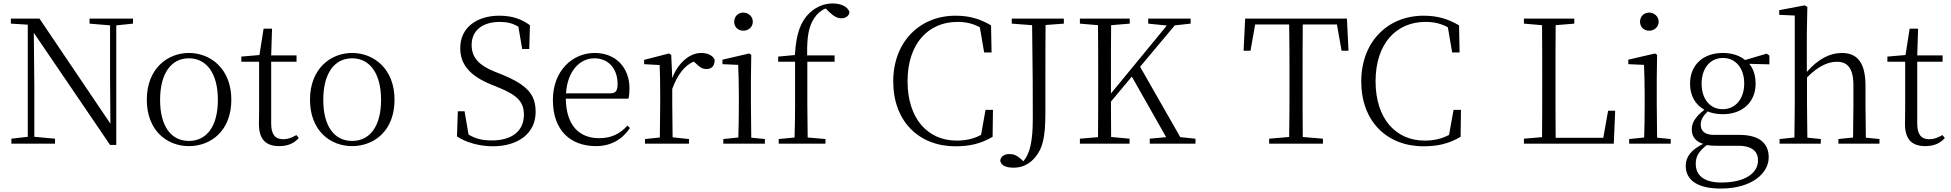

<svg xmlns="http://www.w3.org/2000/svg" viewBox="-20 -833 11309 1113"><path d="M618 7H654V-686L751 -696V-725H499V-696L618 -686V-383L620 -116L209 -725H43V-696L141 -690V-40L46 -29V0H299V-29L179 -40V-332L176 -643Z M1075 14C1202 14 1321 -74 1321 -255C1321 -435 1200 -526 1075 -526C951 -526 831 -435 831 -255C831 -75 949 14 1075 14ZM1075 -16C972 -16 908 -101 908 -254C908 -407 972 -495 1075 -495C1178 -495 1243 -407 1243 -254C1243 -101 1178 -16 1075 -16Z M1599 14C1648 14 1685 -2 1712 -33L1698 -50C1671 -35 1651 -26 1621 -26C1576 -26 1552 -53 1552 -116V-475H1699V-512H1552L1557 -667H1508L1484 -514L1379 -505V-475H1482V-201C1482 -165 1481 -146 1481 -115C1481 -28 1518 14 1599 14Z M2021 14C2148 14 2267 -74 2267 -255C2267 -435 2146 -526 2021 -526C1897 -526 1777 -435 1777 -255C1777 -75 1895 14 2021 14ZM2021 -16C1918 -16 1854 -101 1854 -254C1854 -407 1918 -495 2021 -495C2124 -495 2189 -407 2189 -254C2189 -101 2124 -16 2021 -16Z M2836 15C2984 15 3085 -60 3085 -184C3085 -284 3039 -340 2887 -402L2842 -420C2763 -453 2714 -495 2714 -572C2714 -661 2783 -706 2877 -706C2920 -706 2952 -698 2985 -678L3007 -549H3048L3052 -687C3003 -722 2951 -742 2874 -742C2750 -742 2648 -678 2648 -554C2648 -455 2709 -392 2825 -344L2867 -327C2981 -281 3017 -241 3017 -168C3017 -69 2942 -19 2832 -19C2778 -19 2740 -27 2696 -53L2673 -188H2634L2629 -42C2675 -11 2753 15 2836 15Z M3435 14C3523 14 3588 -26 3632 -91L3617 -105C3575 -57 3523 -32 3453 -32C3341 -32 3262 -102 3260 -261H3623C3627 -277 3629 -297 3629 -321C3629 -438 3553 -526 3427 -526C3296 -526 3185 -420 3185 -254C3185 -74 3290 14 3435 14ZM3261 -292C3269 -418 3339 -495 3425 -495C3511 -495 3560 -431 3560 -346C3560 -309 3551 -292 3518 -292Z M3877 -318C3908 -401 3947 -452 4001 -476L4011 -468C4034 -445 4050 -433 4074 -433C4108 -433 4122 -452 4123 -486C4113 -511 4083 -526 4045 -526C3977 -526 3910 -468 3877 -380L3871 -515L3858 -523L3714 -486V-461L3804 -456C3806 -406 3807 -354 3807 -285V-227L3805 -36L3719 -27V0H3974V-27L3879 -37L3877 -227Z M4289 -655C4318 -655 4344 -676 4344 -707C4344 -738 4318 -760 4289 -760C4259 -760 4236 -738 4236 -707C4236 -676 4259 -655 4289 -655ZM4259 0H4414V-27L4335 -35L4333 -227V-378L4335 -515L4323 -523L4168 -487V-461L4259 -457C4261 -407 4263 -352 4263 -285V-227C4263 -173 4262 -91 4260 -36L4173 -27V0Z M4585 0H4765V-27L4662 -36L4660 -227V-475H4818V-512H4659C4657 -628 4670 -682 4700 -728C4716 -753 4739 -773 4766 -784L4785 -765C4813 -739 4833 -727 4858 -727C4885 -727 4903 -743 4904 -764C4894 -795 4854 -813 4807 -813C4761 -813 4714 -796 4674 -759C4621 -709 4595 -638 4588 -514L4491 -505V-475H4589V-227C4589 -164 4588 -99 4586 -36L4494 -27V0Z M5519 15C5599 15 5665 1 5734 -40L5736 -196H5693L5667 -51C5622 -27 5576 -18 5525 -18C5361 -18 5241 -142 5241 -362C5241 -580 5361 -706 5530 -706C5579 -706 5619 -697 5660 -675L5685 -529H5728L5725 -686C5660 -724 5599 -742 5519 -742C5312 -742 5158 -591 5158 -361C5158 -131 5305 15 5519 15Z M5845 -696 5963 -687C5967 -399 5967 -284 5967 -145C5967 -13 5950 59 5912 102L5900 90C5873 67 5857 60 5831 60C5804 60 5783 71 5778 97C5782 128 5814 139 5856 139C5903 139 5947 121 5983 76C6021 29 6040 -28 6040 -177V-390C6040 -491 6040 -590 6041 -688L6147 -696V-725H5845Z M6761 0H6910V-29L6822 -38L6589 -446L6790 -686L6882 -696V-725H6636V-696L6744 -685L6420 -291V-390C6420 -490 6420 -590 6421 -687L6529 -696V-725H6240V-696L6345 -687C6346 -590 6346 -490 6346 -390V-335C6346 -235 6346 -136 6345 -38L6240 -29V0H6528V-29L6421 -39L6420 -244L6541 -389L6740 -38L6645 -29V0Z M7189 -539H7229L7256 -691H7453C7455 -592 7455 -491 7455 -390V-335C7455 -235 7455 -136 7453 -39L7337 -29V0H7649V-29L7532 -39C7531 -137 7531 -235 7531 -335V-390C7531 -491 7531 -593 7532 -691H7730L7757 -539H7797L7788 -725H7198Z M8232 15C8312 15 8378 1 8447 -40L8449 -196H8406L8380 -51C8335 -27 8289 -18 8238 -18C8074 -18 7954 -142 7954 -362C7954 -580 8074 -706 8243 -706C8292 -706 8332 -697 8373 -675L8398 -529H8441L8438 -686C8373 -724 8312 -742 8232 -742C8025 -742 7871 -591 7871 -361C7871 -131 8018 15 8232 15Z M8814 -696 8919 -687C8920 -590 8920 -490 8920 -390V-329C8920 -234 8920 -136 8919 -38L8814 -29V0H9335L9343 -191H9302L9274 -34H8998C8997 -134 8997 -232 8997 -316V-373C8997 -488 8997 -589 8998 -687L9106 -696V-725H8814Z M9540 -655C9569 -655 9595 -676 9595 -707C9595 -738 9569 -760 9540 -760C9510 -760 9487 -738 9487 -707C9487 -676 9510 -655 9540 -655ZM9510 0H9665V-27L9586 -35L9584 -227V-378L9586 -515L9574 -523L9419 -487V-461L9510 -457C9512 -407 9514 -352 9514 -285V-227C9514 -173 9513 -91 9511 -36L9424 -27V0Z M9966 -200C9892 -200 9844 -260 9844 -348C9844 -437 9893 -497 9968 -497C10041 -497 10091 -438 10091 -349C10091 -261 10041 -200 9966 -200ZM9967 -171C10081 -171 10157 -241 10157 -348C10157 -394 10145 -434 10120 -463L10237 -460V-511L10221 -522L10096 -485C10065 -511 10020 -526 9967 -526C9852 -526 9777 -456 9777 -348C9777 -279 9807 -226 9860 -197C9808 -155 9787 -123 9787 -83C9787 -41 9809 -13 9853 1C9787 34 9752 73 9752 128C9752 205 9811 260 9955 260C10137 260 10233 170 10233 79C10233 -4 10177 -51 10063 -51H9916C9861 -51 9839 -75 9839 -110C9839 -138 9851 -159 9879 -187C9904 -177 9934 -171 9967 -171ZM9874 8C9891 11 9910 12 9932 12H10056C10143 12 10171 50 10171 97C10171 169 10098 225 9959 225C9863 225 9810 188 9810 116C9810 71 9830 43 9874 8Z M10721 0H10875V-27L10796 -35C10795 -90 10794 -172 10794 -227V-337C10794 -474 10743 -526 10657 -526C10590 -526 10521 -493 10454 -416V-639L10457 -793L10441 -802L10294 -774V-747L10384 -743V-227L10382 -36L10296 -27V0H10535V-27L10457 -35L10455 -227V-384C10524 -455 10584 -475 10628 -475C10688 -475 10724 -440 10724 -339V-227L10722 -36L10637 -27V0Z M11141 14C11190 14 11227 -2 11254 -33L11240 -50C11213 -35 11193 -26 11163 -26C11118 -26 11094 -53 11094 -116V-475H11241V-512H11094L11099 -667H11050L11026 -514L10921 -505V-475H11024V-201C11024 -165 11023 -146 11023 -115C11023 -28 11060 14 11141 14Z"/></svg>

Font: Noto Serif CJK TC Light
Style: Regular
Weight: 300
Designer: Ryoko NISHIZUKA 西塚涼子 (kana & ideographs); Frank Grießhammer (Latin, Greek & Cyrillic); Wenlong ZHANG 张文龙 (bopomofo); San
Foundry: Adobe
Version: Version 2.001;hotconv 1.1.0;makeotfexe 2.6.0